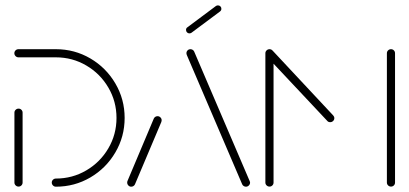

<svg xmlns="http://www.w3.org/2000/svg" viewBox="-20 -704 1544 724"><path d="M50 -294.4Q56.3 -294.4 60.7 -290Q65.2 -285.6 65.2 -279.3V-15.6Q65.2 -9.3 60.7 -4.8Q56.3 -0.4 50 -0.4Q43.7 -0.4 39.1 -4.8Q34.4 -9.3 34.4 -15.6V-279.3Q34.4 -285.6 39.1 -290Q43.7 -294.4 50 -294.4ZM175.2 -15.6Q175.2 -21.9 179.8 -26.3Q184.4 -30.7 190.7 -30.7Q253 -30.7 305.4 -61.5Q357.8 -92.2 388.5 -144.6Q419.3 -197 419.3 -259.3Q419.3 -321.5 388.5 -373.9Q357.8 -426.3 305.4 -457Q253 -487.8 190.7 -487.8H49.6Q43.3 -487.8 38.7 -492.4Q34.1 -497 34.1 -503.3Q34.1 -509.6 38.7 -514.1Q43.3 -518.5 49.6 -518.5H190.7Q261.1 -518.5 320.6 -483.7Q380 -448.9 415 -389.3Q450 -329.6 450 -259.3Q450 -188.9 415 -129.3Q380 -69.6 320.6 -34.8Q261.1 0 190.7 0Q184.4 0 179.8 -4.6Q175.2 -9.3 175.2 -15.6Z M474.8 0Q468.5 0 464.1 -4.6Q459.6 -9.3 459.6 -15.6Q459.6 -18.9 460.7 -21.5L560 -257Q561.9 -261.1 565.7 -263.5Q569.6 -265.9 574.1 -265.9Q580.4 -265.9 585 -261.3Q589.6 -256.7 589.6 -250.4Q589.6 -247.4 588.5 -244.4L488.9 -8.9Q487 -4.8 483.1 -2.4Q479.3 0 474.8 0ZM923 -15.6Q923 -9.3 918.3 -4.6Q913.7 0 907.4 0Q903 0 899.1 -2.4Q895.2 -4.8 893.3 -8.9L685.2 -494.8Q683 -499.6 683 -503.3Q683 -509.6 687.4 -514.1Q691.9 -518.5 698.1 -518.5Q702.6 -518.5 706.5 -516.1Q710.4 -513.7 712.2 -509.6L920.4 -23.7Q923 -18.1 923 -15.6ZM694.1 -578.1Q688.9 -578.1 685.2 -581.9Q681.5 -585.6 681.5 -591.1Q681.5 -597.8 686.7 -601.1L794.4 -681.5Q797.8 -683.7 801.9 -683.7Q807.4 -683.7 811.1 -680Q814.8 -676.3 814.8 -670.7Q814.8 -664.8 809.6 -660.7L701.9 -580.4Q698.5 -578.1 694.1 -578.1Z M996.3 -518.5Q1002.6 -518.5 1007 -514.1Q1011.5 -509.6 1011.5 -503.3V-15.6Q1011.5 -9.3 1007 -4.8Q1002.6 -0.4 996.3 -0.4Q990 -0.4 985.4 -4.8Q980.7 -9.3 980.7 -15.6V-503.3Q980.7 -509.6 985.4 -514.1Q990 -518.5 996.3 -518.5ZM1240.7 -258.5Q1240.7 -252.2 1236.1 -247.8Q1231.5 -243.3 1225.2 -243.3Q1217.8 -243.3 1214.1 -248.1L985.9 -491.1Q981.5 -496.3 981.5 -502.2Q981.5 -508.1 986.1 -512.8Q990.7 -517.4 997 -517.4Q1003.7 -517.4 1008.5 -512.6L1236.3 -268.9Q1240.7 -264.4 1240.7 -258.5ZM1454.4 -518.5Q1460.7 -518.5 1465.2 -514.1Q1469.6 -509.6 1469.6 -503.3V-15.6Q1469.6 -9.3 1465.2 -4.8Q1460.7 -0.4 1454.4 -0.4Q1448.1 -0.4 1443.5 -4.8Q1438.9 -9.3 1438.9 -15.6V-503.3Q1438.9 -509.6 1443.5 -514.1Q1448.1 -518.5 1454.4 -518.5Z"/></svg>

Font: 26F Galaxy Hebrew Ultra Light
Style: Regular
Weight: 200
Designer: C₂₉H₂₅N₃O₅
Version: Version 1.000